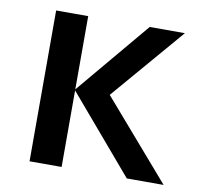

<svg xmlns="http://www.w3.org/2000/svg" viewBox="-66 -608 700 677"><g transform="rotate(10 284.5 -270.0)"><path d="M417 -540H543L319.8 -279.8L562 0H430.2L196.8 -273.9V0H82V-540H196.8V-277.8Z"/></g></svg>

Font: Open Sans Semibold
Style: Regular
Weight: 600
Foundry: Ascender Corporation
Version: Version 1.10; ttfautohint (v1.5.65-e2d9)